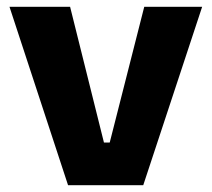

<svg xmlns="http://www.w3.org/2000/svg" viewBox="-20 -547 625 567"><path d="M181 0 8 -527H187L287 -126H304L406 -527H577L403 0Z"/></svg>

Font: Bricolage Grotesque ExtraBold
Style: Regular
Weight: 800
Designer: Mathieu Triay
Foundry: Atelier Triay
Version: Version 1.001;gftools[0.9.33.dev8+g029e19f]